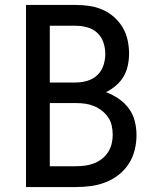

<svg xmlns="http://www.w3.org/2000/svg" viewBox="-20 -755 640 775"><path d="M85 0V-735H286Q314 -735 341 -731Q368 -727 393.5 -716Q419 -705 440 -686.5Q461 -668 475 -644.5Q489 -621 495 -593.5Q501 -566 501 -539Q501 -515 496 -491Q491 -467 479 -446.5Q467 -426 448.5 -410Q430 -394 408 -383Q435 -373 459 -356.5Q483 -340 500 -317Q517 -294 524 -266Q531 -238 531 -209Q531 -179 523.5 -149Q516 -119 499.5 -93.5Q483 -68 458.5 -49Q434 -30 405.5 -19Q377 -8 347 -4Q317 0 286 0ZM286 -422Q310 -422 333 -429Q356 -436 373 -452Q390 -468 397.5 -491Q405 -514 405 -537Q405 -561 397.5 -583.5Q390 -606 373 -622Q356 -638 333 -644.5Q310 -651 286 -651H181V-422ZM181 -84H286Q305 -84 323.5 -86.5Q342 -89 359 -95.5Q376 -102 391 -113.5Q406 -125 416 -140.5Q426 -156 430.5 -174Q435 -192 435 -211Q435 -229 431 -247.5Q427 -266 416.5 -281.5Q406 -297 391 -308.5Q376 -320 359 -327Q342 -334 323.5 -336.5Q305 -339 286 -339H181Z"/></svg>

Font: Iosevka Curly Medium Extended
Style: Regular
Weight: 500
Width: 7
Monospace: yes
Designer: Belleve Invis
Foundry: Belleve Invis
Version: Version 11.1.0; ttfautohint (v1.8.3)